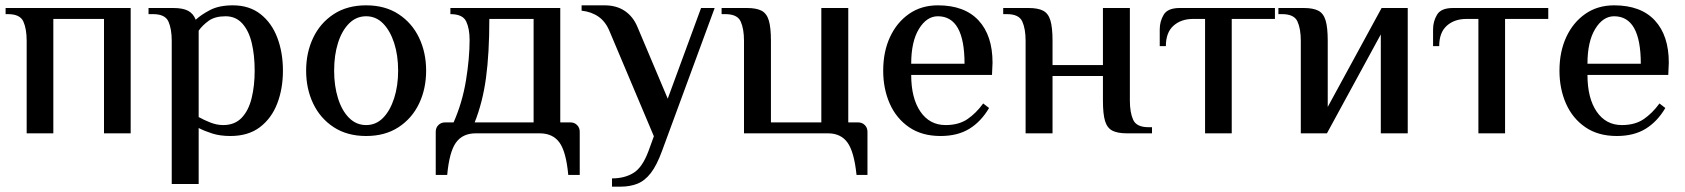

<svg xmlns="http://www.w3.org/2000/svg" viewBox="-20 -500 6318 720"><path d="M80 0V-347Q80 -392 67.5 -419.5Q55 -447 10 -447H1V-470H470V0H370V-429H180V0Z M624 190V-347Q624 -392 611.5 -419.5Q599 -447 554 -447H537V-470H629Q666 -470 685.5 -459.5Q705 -449 714 -426Q733 -444 767 -462Q801 -480 853 -480Q915 -480 957 -447Q999 -414 1020 -358.5Q1041 -303 1041 -235Q1041 -167 1019.5 -111.5Q998 -56 954.5 -23Q911 10 844 10Q805 10 775.5 0.5Q746 -9 725 -20V190ZM817 -31Q860 -31 886 -58Q912 -85 923.5 -131.5Q935 -178 935 -235Q935 -293 924 -339Q913 -385 888.5 -412Q864 -439 826 -439Q786 -439 762.5 -422Q739 -405 725 -385V-61Q745 -50 769 -40.5Q793 -31 817 -31Z M1353 10Q1282 10 1231.5 -23Q1181 -56 1154.5 -111.5Q1128 -167 1128 -235Q1128 -303 1154.5 -358.5Q1181 -414 1231.5 -447Q1282 -480 1353 -480Q1424 -480 1474.5 -447Q1525 -414 1551.5 -358.5Q1578 -303 1578 -235Q1578 -167 1551.5 -111.5Q1525 -56 1474.5 -23Q1424 10 1353 10ZM1353 -31Q1390 -31 1416.5 -58Q1443 -85 1458 -131.5Q1473 -178 1473 -235Q1473 -293 1458 -339Q1443 -385 1416.5 -412Q1390 -439 1353 -439Q1316 -439 1289 -412Q1262 -385 1247.5 -339Q1233 -293 1233 -235Q1233 -178 1247.5 -131.5Q1262 -85 1289 -58Q1316 -31 1353 -31Z M1614 156V-6Q1614 -21 1624 -31Q1634 -41 1649 -41H1681Q1714 -116 1727.5 -199Q1741 -282 1741 -350Q1741 -393 1728 -420Q1715 -447 1669 -447V-470H2081V-41H2119Q2134 -41 2144 -31Q2154 -21 2154 -6V156H2111Q2103 69 2078 34.5Q2053 0 2004 0H1764Q1715 0 1690 34.5Q1665 69 1657 156ZM1760 -41H1981V-429H1815Q1815 -300 1802.5 -208Q1790 -116 1760 -41Z M2275 200V169Q2322 169 2355.5 148.5Q2389 128 2412 66L2432 11L2267 -380Q2252 -418 2225 -437Q2198 -456 2161 -460V-480H2247Q2292 -480 2323 -459Q2354 -438 2370 -400L2484 -130L2609 -470H2660L2463 65Q2443 120 2420.5 149Q2398 178 2370 189Q2342 200 2307 200Z M3192 156Q3183 69 3158 34.5Q3133 0 3085 0H2770V-347Q2770 -392 2757.5 -419.5Q2745 -447 2700 -447H2686V-470H2781Q2816 -470 2835.5 -460Q2855 -450 2863 -423.5Q2871 -397 2871 -347V-41H3060V-470H3161V-41H3198Q3213 -41 3223 -31Q3233 -21 3233 -6V156Z M3507 10Q3437 10 3389 -23Q3341 -56 3316.5 -111.5Q3292 -167 3292 -235Q3292 -306 3317.5 -361Q3343 -416 3389 -448Q3435 -480 3497 -480Q3597 -480 3649.5 -423.5Q3702 -367 3702 -265L3700 -219H3397Q3397 -132 3431.5 -81.5Q3466 -31 3526 -31Q3575 -31 3607.5 -53Q3640 -75 3667 -112L3689 -95Q3659 -44 3615 -17Q3571 10 3507 10ZM3397 -261H3597Q3597 -439 3497 -439Q3455 -439 3426 -391.5Q3397 -344 3397 -261Z M3826 0V-347Q3826 -392 3813.5 -419.5Q3801 -447 3756 -447H3742V-470H3837Q3872 -470 3891.5 -460Q3911 -450 3919 -423.5Q3927 -397 3927 -347V-256H4116V-470H4217V-123Q4217 -78 4229.5 -50.5Q4242 -23 4287 -23H4300V0H4206Q4171 0 4151.5 -10Q4132 -20 4124 -46Q4116 -72 4116 -123V-215H3927V0Z M4499 0V-429H4454Q4409 -429 4380.5 -403.5Q4352 -378 4352 -327H4329V-390Q4329 -420 4344 -445Q4359 -470 4404 -470H4761V-429H4599V0Z M4858 0V-347Q4858 -392 4845.5 -419.5Q4833 -447 4788 -447H4774V-470H4869Q4904 -470 4923.5 -460Q4943 -450 4951 -423.5Q4959 -397 4959 -347V-99L5161 -470H5259V0H5158V-371L4956 0Z M5524 0V-429H5479Q5434 -429 5405.5 -403.5Q5377 -378 5377 -327H5354V-390Q5354 -420 5369 -445Q5384 -470 5429 -470H5786V-429H5624V0Z M6043 10Q5973 10 5925 -23Q5877 -56 5852.5 -111.5Q5828 -167 5828 -235Q5828 -306 5853.5 -361Q5879 -416 5925 -448Q5971 -480 6033 -480Q6133 -480 6185.5 -423.5Q6238 -367 6238 -265L6236 -219H5933Q5933 -132 5967.5 -81.5Q6002 -31 6062 -31Q6111 -31 6143.5 -53Q6176 -75 6203 -112L6225 -95Q6195 -44 6151 -17Q6107 10 6043 10ZM5933 -261H6133Q6133 -439 6033 -439Q5991 -439 5962 -391.5Q5933 -344 5933 -261Z"/></svg>

Font: El Messiri Medium
Style: Regular
Weight: 500
Designer: Mohamed Gaber
Foundry: Kief Type Foundry
Version: Version 2.020; ttfautohint (v1.8.3)